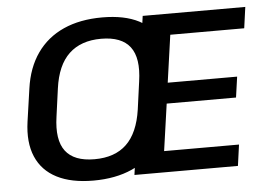

<svg xmlns="http://www.w3.org/2000/svg" viewBox="-51 -776 1172 852"><g transform="rotate(-5 535.0 -350.0)"><path d="M332 9Q234 9 169.5 -24Q105 -57 77.5 -121Q50 -185 63 -277L84 -423Q97 -515 142 -579Q187 -643 260.5 -676Q334 -709 433 -709Q532 -709 596 -676Q660 -643 687 -579Q714 -515 701 -423L681 -277Q668 -185 623 -121Q578 -57 504.5 -24Q431 9 332 9ZM345 -85Q436 -85 488 -135Q540 -185 555 -288L572 -412Q587 -515 549 -565Q511 -615 420 -615Q330 -615 277 -565Q224 -515 210 -412L193 -288Q178 -185 216 -135Q254 -85 345 -85ZM626 -94H989L976 0H515L613 -700H1070L1057 -606H699L738 -679L691 -347L669 -395H1007L994 -303H656L692 -351L645 -21Z"/></g></svg>

Font: Pathway Extreme 8pt Thin 12pt SemiBold
Style: Italic
Weight: 600
Italic angle: -8°
Version: Version 1.001;gftools[0.9.26]